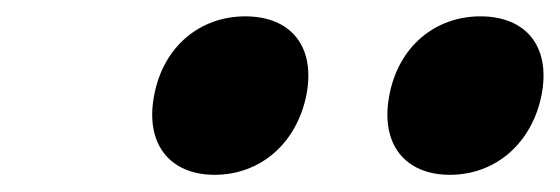

<svg xmlns="http://www.w3.org/2000/svg" viewBox="-20 -822 668 229"><path d="M236 -613.5C290.5 -613.5 334 -651 345.5 -709C356.5 -766.5 327 -802.5 272.5 -802.5C218.5 -802.5 175 -766.5 164 -709C152.5 -651 182 -613.5 236 -613.5ZM516.5 -613.5C571 -613.5 614.5 -651 626 -709C637 -766.5 607.5 -802.5 553 -802.5C499 -802.5 455.5 -766.5 444.5 -709C433 -651 462.5 -613.5 516.5 -613.5Z"/></svg>

Font: Monaspace Neon ExtraBold
Style: Italic
Weight: 800
Italic angle: -11°
Designer: Riley Cran & the Lettermatic Team
Foundry: Lettermatic
Version: Version 1.200 (Monaspace Neon)